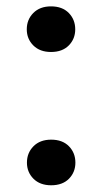

<svg xmlns="http://www.w3.org/2000/svg" viewBox="-20 -562 308 588"><path d="M62.5 -64Q62.5 -93.8 82.5 -114Q102.5 -134.3 136.7 -134.3Q171.4 -134.3 191.2 -114Q210.9 -93.8 210.9 -64Q210.9 -34.7 191.2 -14.6Q171.4 5.4 136.7 5.4Q102.5 5.4 82.5 -14.6Q62.5 -34.7 62.5 -64ZM62 -472.2Q62 -502 82 -522.2Q102.1 -542.5 136.2 -542.5Q170.9 -542.5 190.7 -522.2Q210.4 -502 210.4 -472.2Q210.4 -442.9 190.7 -422.9Q170.9 -402.8 136.2 -402.8Q102.1 -402.8 82 -422.9Q62 -442.9 62 -472.2Z"/></svg>

Font: Roboto SemiCondensed SemiBold
Style: Regular
Weight: 600
Width: 4
Designer: Christian Robertson
Foundry: Google
Version: Version 3.009; 2024